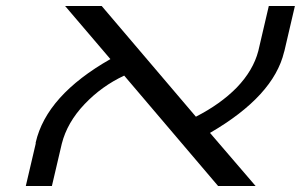

<svg xmlns="http://www.w3.org/2000/svg" viewBox="-20 -620 1003 640"><path d="M927 -447Q892 -300 680 -177L832 0H707L394 -368Q319 -333 262 -273Q204 -212 186 -141L153 0H66L99 -141V-145Q135 -302 348 -423L197 -600H319L633 -231Q715 -273 769 -328Q824 -385 841 -450L876 -600H963L928 -450Z"/></svg>

Font: Miedinger
Style: Italic
Weight: 400
Italic angle: -13°
Version: Version 001.000